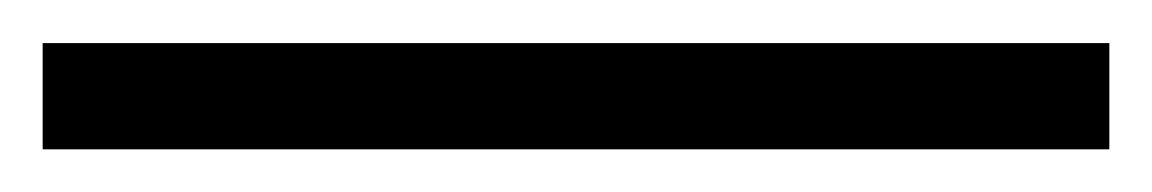

<svg xmlns="http://www.w3.org/2000/svg" viewBox="-20 55 540 90"><path d="M500 125H0V75.2H500Z"/></svg>

Font: Junicode
Style: Regular
Weight: 400
Designer: Peter S. Baker
Foundry: Briery Creek Software
Version: Version 0.7.2